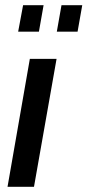

<svg xmlns="http://www.w3.org/2000/svg" viewBox="-20 -720 337 740"><path d="M111 0H9L95 -493H198ZM279 -598H199L217 -700H297ZM130 -598H50L69 -700H148Z"/></svg>

Font: Cabin
Style: Medium Italic
Weight: 500
Designer: Pablo Impallari
Foundry: Pablo Impallari. www.impallari.com Igino Marini. www.ikern.com
Version: Version 1.005